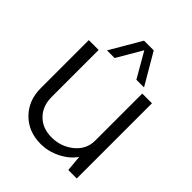

<svg xmlns="http://www.w3.org/2000/svg" viewBox="-212 -868 993 993"><g transform="rotate(45 284.0 -372.0)"><path d="M214 -579H158L258 -750H329L429 -579H373L294 -716ZM516 -550V0H454L446 -88Q417 -46 365 -20Q313 6 258 6Q168 6 111 -51.5Q54 -109 54 -198V-550H126V-206Q126 -140 166.5 -99Q207 -58 273 -58Q342 -58 393.5 -100Q445 -142 445 -206V-550Z"/></g></svg>

Font: Oakes Grotesk Light
Style: Regular
Weight: 300
Designer: Samuel Oakes
Foundry: Samuel Oakes
Version: Version 1.000;PS 001.000;hotconv 1.0.88;makeotf.lib2.5.64775